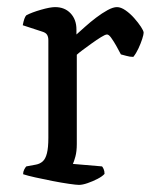

<svg xmlns="http://www.w3.org/2000/svg" viewBox="-20 -520 427 540"><path d="M202 0Q195 0 174 -3Q153 -6 127.5 -11Q102 -16 79.5 -21Q57 -26 45 -30Q45 -37 48 -43Q51 -49 54 -52L81 -57Q92 -59 100 -66Q108 -73 112 -89Q116 -105 116 -132V-407Q116 -416 112.5 -422Q109 -428 99 -431L44 -449Q46 -460 48.5 -467Q51 -474 54 -477Q69 -485 95 -492.5Q121 -500 135 -500Q162 -500 178.5 -482.5Q195 -465 195 -437V-423Q204 -431 219 -444.5Q234 -458 250.5 -470.5Q267 -483 282.5 -491.5Q298 -500 309 -500Q320 -500 333 -491Q346 -482 357.5 -469Q369 -456 376.5 -444.5Q384 -433 384 -428Q384 -423 380 -410.5Q376 -398 369.5 -384Q363 -370 355 -360Q345 -360 335 -363Q325 -366 320 -367Q314 -379 306.5 -392Q299 -405 292.5 -414Q286 -423 281 -423Q276 -423 264 -415.5Q252 -408 238 -398Q224 -388 212 -379Q200 -370 196 -366V-115Q196 -94 192 -79.5Q188 -65 185 -59L267 -52Q269 -50 271.5 -44.5Q274 -39 274 -31Q268 -24 254.5 -17Q241 -10 226.5 -5Q212 0 202 0Z"/></svg>

Font: Texturina Medium 12pt Light
Style: Regular
Weight: 300
Version: Version 1.002